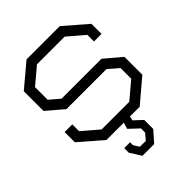

<svg xmlns="http://www.w3.org/2000/svg" viewBox="-258 -829 1184 1184"><g transform="rotate(-45 334.5 -237.0)"><path d="M563 -484V-542L456 -633H215L107 -542V-432L172 -376H520L629 -284V-128L478 0H393L387 28L440 77V156L378 226H276L230 153V113H281V138L304 175L355 176L389 136V100L327 42L339 0H188L40 -128V-217H107V-158L213 -67H454L563 -159V-252L497 -309H148L40 -401V-573L191 -700H481L629 -572V-484Z"/></g></svg>

Font: Turret Road Medium
Style: Regular
Weight: 500
Designer: Noponies
Foundry: Noponies
Version: Version 1.001; ttfautohint (v1.8)